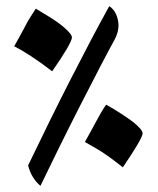

<svg xmlns="http://www.w3.org/2000/svg" viewBox="-20 -553 511 622"><path d="M111 49Q82 25 71 -17Q107 -92 141.5 -162Q176 -232 209 -296.5Q242 -361 273 -420Q304 -479 334 -533Q348 -524 355.5 -508Q363 -492 364 -472Q364 -449 352 -426Q331 -388 302 -332Q273 -276 239.5 -210.5Q206 -145 173 -78Q140 -11 111 49ZM378 -11Q346 -36 327.5 -49Q309 -62 293.5 -71Q278 -80 255 -93Q264 -109 272.5 -124.5Q281 -140 289 -155Q297 -170 305.5 -185Q314 -200 324 -214Q352 -198 373.5 -184Q395 -170 411 -158Q442 -133 442 -121Q442 -105 378 -11ZM149 -322Q76 -378 26 -403Q35 -419 43.5 -434.5Q52 -450 60 -465Q68 -481 77 -495.5Q86 -510 96 -525Q123 -509 144.5 -495.5Q166 -482 182 -469Q213 -443 213 -432Q213 -414 149 -322Z"/></svg>

Font: Noto Naskh Arabic
Style: Regular
Weight: 400
Designer: Monotype Design Team, David Williams, Mohamad Dakak and Nizar Qandah
Foundry: Monotype Imaging Inc.
Version: Version 2.013